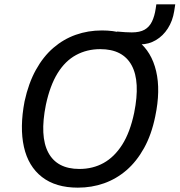

<svg xmlns="http://www.w3.org/2000/svg" viewBox="-20 -854 826 883"><path d="M338 9Q236 9 173 -40Q110 -89 90 -178.5Q70 -268 93 -388Q111 -471 145 -532.5Q179 -594 225.5 -634Q272 -674 328.5 -694Q385 -714 449 -714Q553 -714 615 -665Q677 -616 698 -527Q719 -438 694 -319Q677 -235 642.5 -173Q608 -111 561.5 -71Q515 -31 458.5 -11Q402 9 338 9ZM345 -77Q407 -77 456.5 -104.5Q506 -132 542 -188.5Q578 -245 597 -335Q626 -479 585.5 -553.5Q545 -628 441 -628Q380 -628 330 -601Q280 -574 245 -517.5Q210 -461 191 -372Q162 -228 202 -152.5Q242 -77 345 -77ZM550 -650 518 -709Q540 -707 556 -706Q572 -705 586 -705Q623 -705 645 -717.5Q667 -730 679 -755Q691 -780 696 -814L699 -834H786L781 -802Q774 -758 752 -723.5Q730 -689 697 -669.5Q664 -650 626 -650Z"/></svg>

Font: Nunito Sans 7pt SemiCondensed Medium
Style: Italic
Weight: 500
Width: 4
Italic angle: -9°
Designer: Vernon Adams
Foundry: Vernon Adams
Version: Version 3.101;gftools[0.9.27]